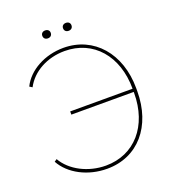

<svg xmlns="http://www.w3.org/2000/svg" viewBox="-150 -948 962 1070"><g transform="rotate(-20 331.0 -413.5)"><path d="M240 -788C255 -788 265 -797 265 -812C265 -826 255 -835 240 -835C225 -835 215 -826 215 -812C215 -797 225 -788 240 -788ZM363 -788C378 -788 388 -797 388 -812C388 -826 378 -835 363 -835C348 -835 338 -826 338 -812C338 -797 348 -788 363 -788ZM303 8C485 8 607 -133 607 -342V-359C607 -565 482 -709 302 -709C191 -709 90 -654 50 -571L66 -561C108 -641 199 -690 302 -690C472 -690 587 -558 587 -363H217V-344H587V-338C587 -143 472 -11 302 -11C197 -11 99 -62 55 -139L40 -129C85 -46 189 8 302 8Z"/></g></svg>

Font: Fixel Text Thin
Style: Regular
Weight: 100
Width: 4
Designer: AlfaBravo + MacPaw
Foundry: Kyrylo Tkachov, Marchela Mozhyna, Serhii Makarenko, Maria Weinstein, Zakhar Kryvoshyya
Version: Version 1.211